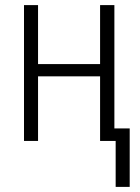

<svg xmlns="http://www.w3.org/2000/svg" viewBox="-20 -552 550 752"><path d="M433 0H372V-253H129V0H74V-532H129V-301H372V-532H428V-49H488V180H433Z"/></svg>

Font: Noto Sans Display Light Narrow
Style: Regular
Weight: 300
Width: 4
Designer: Monotype Design team
Foundry: Monotype Imaging Inc.
Version: Version 1.000